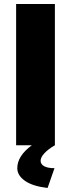

<svg xmlns="http://www.w3.org/2000/svg" viewBox="-20 -730 357 965"><path d="M255.9 0Q221.7 20 202.9 40.5Q184.1 61 184.1 78.1Q184.1 95.2 201.7 105.2Q219.2 115.2 253.9 115.2L219.2 214.8Q144.5 206.1 105.7 179Q66.9 151.9 66.9 115.2Q66.9 53.7 140.1 0H61V-710H255.9Z"/></svg>

Font: Rawline Black
Style: Regular
Weight: 900
Designer: Matt McInerney, Pablo Impallari, Rodrigo Fuenzalida
Foundry: Matt McInerney, Pablo Impallari, Rodrigo Fuenzalida
Version: Version 4.020;PS 004.020;hotconv 1.0.88;makeotf.lib2.5.64775